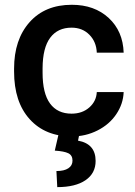

<svg xmlns="http://www.w3.org/2000/svg" viewBox="-20 -558 563 799"><path d="M38.6 0ZM277.8 -85Q322.3 -85 351.6 -110.8Q380.9 -136.7 382.8 -174.8H494.6Q492.7 -125.5 463.9 -82.8Q435.1 -40 385.7 -15.1Q336.4 9.8 279.3 9.8Q168.5 9.8 103.5 -62Q38.6 -133.8 38.6 -260.3V-272.5Q38.6 -393.1 103 -465.6Q167.5 -538.1 278.8 -538.1Q373 -538.1 432.4 -483.2Q491.7 -428.2 494.6 -338.9H382.8Q380.9 -384.3 351.8 -413.6Q322.8 -442.9 277.8 -442.9Q220.2 -442.9 189 -401.1Q157.7 -359.4 157.2 -274.4V-255.4Q157.2 -169.4 188.2 -127.2Q219.2 -85 277.8 -85ZM310.1 1 304.7 27.3Q377.9 40.5 377.9 111.8Q377.9 163.1 335.9 191.9Q293.9 220.7 218.3 220.7L214.8 153.8Q247.1 153.8 264.4 142.3Q281.7 130.9 281.7 110.4Q281.7 88.4 264.4 79.8Q247.1 71.3 208 68.8L223.6 1Z"/></svg>

Font: Roboto Medium
Style: Regular
Weight: 500
Designer: Google
Version: Version 2.134; 2016; ttfautohint (v1.6)